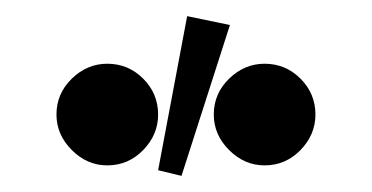

<svg xmlns="http://www.w3.org/2000/svg" viewBox="-20 -769 461 238"><path d="M113 -564Q88 -564 69 -583Q50 -602 50 -627Q50 -653 69 -671.5Q88 -690 113 -690Q139 -690 157.5 -671.5Q176 -653 176 -627Q176 -602 157.5 -583Q139 -564 113 -564ZM308 -564Q283 -564 264 -583Q245 -602 245 -627Q245 -653 264 -671.5Q283 -690 308 -690Q334 -690 352.5 -671.5Q371 -653 371 -627Q371 -602 352.5 -583Q334 -564 308 -564ZM205 -551 176 -558 212 -749 265 -738Z"/></svg>

Font: Zen Kaku Gothic New Black
Style: Regular
Weight: 900
Designer: Yoshimichi Ohira
Foundry: Positype
Version: Version 1.001